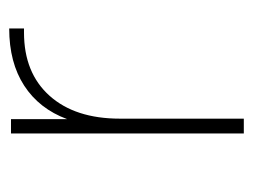

<svg xmlns="http://www.w3.org/2000/svg" viewBox="-88 -476 563 428"><g transform="rotate(-90 194.0 -261.5)"><path d="M345 -523V-490H336Q246 -490 195 -433Q144 -376 144 -276V0H111V-519H143V-394Q166 -456 217.5 -489.5Q269 -523 345 -523Z"/></g></svg>

Font: Montserrat Alternates ExLight
Style: Regular
Weight: 275
Designer: Julieta Ulanovsky
Foundry: Julieta Ulanovsky
Version: Version 7.200